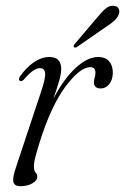

<svg xmlns="http://www.w3.org/2000/svg" viewBox="-20 -634 431 662"><path d="M50 -355Q41 -357.5 49 -370.5Q70.5 -401.5 97 -419.5Q123.5 -437.5 150 -437.5Q191 -437.5 191 -396.5Q191 -380.5 184.8 -358Q178.5 -335.5 164 -293.5Q200.5 -363 241.2 -400.2Q282 -437.5 318.5 -437.5Q343.5 -437.5 356.5 -422.2Q369.5 -407 369 -381Q368 -357.5 356 -343.2Q344 -329 327.5 -329Q304 -329 304 -350Q304 -359 306.5 -366.8Q309 -374.5 309 -384Q309 -402.5 291 -402.5Q256.5 -402.5 206.8 -336.8Q157 -271 117 -144.5Q106.5 -110.5 101.8 -92.2Q97 -74 97 -60.5Q97 -45 102.8 -39Q108.5 -33 108.5 -24.5Q108.5 -11.5 91.5 -1.8Q74.5 8 50.5 8Q29 8 26 -7.5Q23 -23 35.5 -58.5L122.5 -320.5Q137.5 -365.5 135.5 -382.2Q133.5 -399 117.5 -399Q107.5 -399 94.5 -390.5Q81.5 -382 61.5 -359Q54.5 -352.5 50 -355ZM314.5 -573Q331.5 -593.5 344.8 -604.8Q358 -616 372.5 -614Q385 -613 389.2 -604.2Q393.5 -595.5 389.5 -585Q385 -572 373.2 -561.8Q361.5 -551.5 345 -541L246 -472.5Q238 -467.5 234.5 -472Q232 -476 239 -484Z"/></svg>

Font: Fraunces 144pt Soft Light
Style: Italic
Weight: 300
Italic angle: -16°
Version: Version 1.000;[b76b70a41]